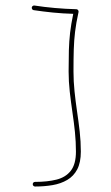

<svg xmlns="http://www.w3.org/2000/svg" viewBox="-20 -684 399 690"><path d="M94.2 -657.2Q93.8 -653.8 95.7 -650.9Q97.7 -647.9 101.1 -647.5Q133.8 -642.6 170.2 -638.9Q206.5 -635.3 243.2 -634.3Q235.4 -596.7 231.9 -566.4Q228.5 -536.1 227.5 -503.7Q226.6 -471.2 226.6 -427.2Q226.6 -391.1 230.7 -354.2Q234.9 -317.4 240.2 -281.2Q245.6 -245.1 249.3 -209.5Q252.9 -173.8 252.9 -139.2Q252.9 -94.2 234.6 -70.6Q216.3 -46.9 183.3 -38.6Q150.4 -30.3 106 -30.3Q102.5 -30.3 100.1 -28.1Q97.7 -25.9 97.7 -22Q97.7 -18.6 100.1 -16.1Q102.5 -13.7 106 -13.7Q139.6 -13.7 169.2 -18.8Q198.7 -23.9 221.7 -37.4Q244.6 -50.8 257.6 -75.4Q270.5 -100.1 270.5 -139.2Q270.5 -174.8 266.4 -211.4Q262.2 -248 256.8 -284.2Q251.5 -320.3 247.8 -356Q244.1 -391.6 244.1 -427.2Q244.1 -473.1 245.1 -506.1Q246.1 -539.1 249.8 -569.8Q253.4 -600.6 262.2 -640.6Q262.7 -643.1 261.7 -645.5Q260.7 -647.9 258.8 -649.4Q256.8 -650.9 253.9 -650.9Q215.3 -651.9 177 -655.3Q138.7 -658.7 104 -664.1Q100.6 -664.6 97.7 -662.6Q94.7 -660.6 94.2 -657.2Z"/></svg>

Font: Mikhak VF
Style: Regular
Weight: 100
Designer: Amin Abedi
Version: Version 3.001